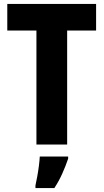

<svg xmlns="http://www.w3.org/2000/svg" viewBox="-20 -734 526 975"><path d="M321 0H165V-579H17V-714H468V-579H321ZM326 72Q313 110 296 148Q279 186 256 221H160V208Q164 190 169 163Q174 136 177.5 108.5Q181 81 182 61H326Z"/></svg>

Font: Noto Sans Thai Cond ExtBd
Style: Regular
Weight: 800
Width: 3
Designer: Monotype Design Team
Foundry: Monotype Imaging Inc.
Version: Version 2.002; ttfautohint (v1.8.4.7-5d5b)